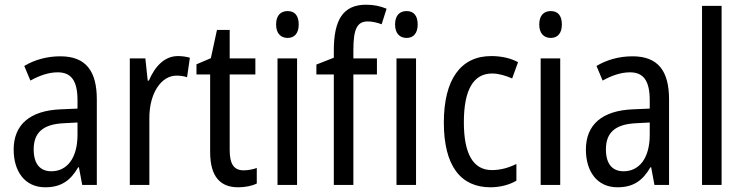

<svg xmlns="http://www.w3.org/2000/svg" viewBox="-20 -785 3153 815"><path d="M236 -546C179 -546 126 -531 83 -505L109 -443C149 -465 187 -478 225 -478C282 -478 309 -443 309 -359V-324L239 -321C107 -316 38 -256 38 -150C38 -58 85 10 172 10C239 10 279 -18 312 -75H315L329 0H391V-363C391 -483 345 -546 236 -546ZM252 -262 309 -265V-213C309 -113 264 -58 198 -58C152 -58 123 -87 123 -151C123 -220 160 -258 252 -262Z M735 -547C679 -547 638 -504 612 -443H607L597 -537H531V0H614V-282C613 -388 664 -464 729 -464C745 -464 761 -462 774 -457L786 -540C769 -545 751 -547 735 -547Z M1014 -62C972 -62 955 -90 955 -148V-469H1064V-537H955V-658H901L875 -538L814 -512V-469H872V-140C872 -34 916 10 991 10C1021 10 1050 4 1070 -6V-72C1054 -66 1033 -62 1014 -62Z M1201 -738C1171 -738 1152 -719 1152 -681C1152 -644 1171 -624 1201 -624C1230 -624 1248 -644 1248 -681C1248 -719 1231 -738 1201 -738ZM1241 -537H1158V0H1241Z M1580 -469V-537H1480V-573C1480 -662 1496 -694 1541 -694C1561 -694 1581 -689 1600 -682L1621 -748C1594 -759 1567 -765 1534 -765C1435 -765 1397 -699 1397 -571V-540L1323 -511V-469H1397V0H1480V-469Z M1706 -738C1676 -738 1657 -719 1657 -681C1657 -644 1676 -624 1706 -624C1735 -624 1753 -644 1753 -681C1753 -719 1736 -738 1706 -738ZM1746 -537H1663V0H1746Z M2062 10C2101 10 2142 0 2172 -18V-89C2140 -73 2105 -63 2068 -63C1989 -63 1949 -131 1949 -266C1949 -403 1989 -473 2069 -473C2096 -473 2127 -464 2154 -452L2179 -521C2150 -537 2111 -547 2065 -547C1936 -547 1864 -448 1864 -265C1864 -80 1936 10 2062 10Z M2318 -738C2288 -738 2269 -719 2269 -681C2269 -644 2288 -624 2318 -624C2347 -624 2365 -644 2365 -681C2365 -719 2348 -738 2318 -738ZM2358 -537H2275V0H2358Z M2665 -546C2608 -546 2555 -531 2512 -505L2538 -443C2578 -465 2616 -478 2654 -478C2711 -478 2738 -443 2738 -359V-324L2668 -321C2536 -316 2467 -256 2467 -150C2467 -58 2514 10 2601 10C2668 10 2708 -18 2741 -75H2744L2758 0H2820V-363C2820 -483 2774 -546 2665 -546ZM2681 -262 2738 -265V-213C2738 -113 2693 -58 2627 -58C2581 -58 2552 -87 2552 -151C2552 -220 2589 -258 2681 -262Z M3043 0V-760H2960V0Z"/></svg>

Font: Noto Sans Khmer UI Condensed
Style: Regular
Weight: 400
Width: 3
Designer: Danh Hong and the Monotype Design Team
Foundry: Monotype Imaging Inc.
Version: Version 2.002